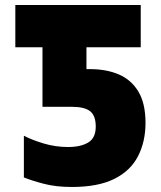

<svg xmlns="http://www.w3.org/2000/svg" viewBox="-20 -734 640 764"><path d="M266 10Q203 10 155 -2.5Q107 -15 75 -28V-194Q107 -177 154 -163Q201 -149 251 -149Q301 -149 331 -167Q361 -185 361 -230Q361 -274 338.5 -291.5Q316 -309 266 -309H149V-546H41V-714H540V-546H324V-459H337Q404 -459 453.5 -437.5Q503 -416 531 -369Q559 -322 559 -245Q559 -171 529.5 -113Q500 -55 435.5 -22.5Q371 10 266 10Z"/></svg>

Font: Noto Sans Mono Black
Style: Regular
Weight: 900
Designer: Monotype Design Team
Foundry: Monotype Imaging Inc.
Version: Version 2.014